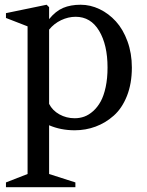

<svg xmlns="http://www.w3.org/2000/svg" viewBox="-20 -532 616 802"><path d="M294.9 230V250H4.9V230L95.2 194.8V-421.9L4.9 -457V-477.1L174.8 -512.2L185.1 -502V-452.1Q212.4 -485.8 243.7 -499Q274.9 -512.2 316.9 -512.2Q357.4 -512.2 395.8 -493.9Q434.1 -475.6 464.1 -442.6Q494.1 -409.7 512.5 -359.4Q530.8 -309.1 530.8 -250Q530.8 -183.1 510.3 -131.3Q489.7 -79.6 455.3 -49.1Q420.9 -18.6 379.4 -3.2Q337.9 12.2 292 12.2Q233.9 12.2 185.1 -8.8V194.8ZM295.9 -461.9Q265.1 -461.9 235.4 -447.8Q205.6 -433.6 185.1 -408.2V-98.1Q199.2 -70.3 228.3 -54.2Q257.3 -38.1 292 -38.1Q313 -38.1 332 -44.9Q351.1 -51.8 369.1 -67.9Q387.2 -84 400.4 -107.9Q413.6 -131.8 421.4 -168.2Q429.2 -204.6 429.2 -250Q429.2 -344.7 394 -403.3Q358.9 -461.9 295.9 -461.9Z"/></svg>

Font: Amethysta
Style: Regular
Weight: 400
Designer: Konstantin Vinogradov, Alexei Vanyashin
Foundry: Cyreal (www.cyreal.org)
Version: Version 1.003